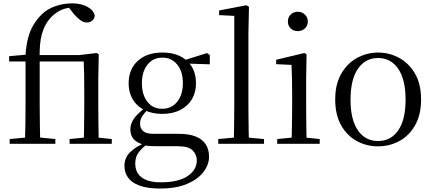

<svg xmlns="http://www.w3.org/2000/svg" viewBox="-20 -836 2516 1116"><path d="M36.2 0V-27.8L152.1 -38.6H193.4L301.7 -27.8V0ZM124.7 0Q126.7 -56.6 127.6 -114.3Q128.5 -171.9 128.5 -228.5V-478.9H33.1V-509.4L158.4 -520.4L127.7 -504.6Q131.1 -568.5 142.9 -613.6Q154.6 -658.7 175.3 -692.5Q195.9 -726.4 224.7 -754.4Q256.5 -784.8 303.5 -800.6Q350.6 -816.5 399 -816.5Q451.2 -816.5 488 -796.5Q524.9 -776.6 530.5 -745.1Q529.5 -728.7 517.1 -717Q504.6 -705.3 484.5 -705.3Q466.1 -705.3 448.6 -717.7Q431 -730.1 409.7 -753.9L377.3 -796.1V-802.9H397.3V-792.5Q357.2 -790 324.5 -772.3Q291.8 -754.5 267.7 -725.3Q239.2 -692.5 223.7 -638.9Q208.1 -585.3 210.7 -489.9V-228.5Q210.7 -171.9 211.7 -114.3Q212.7 -56.6 213.9 0ZM384.5 0V-27.8L492.4 -38.6H525.4L629.7 -27.8V0ZM466.6 0Q467.8 -24.4 468.3 -65.3Q468.8 -106.3 469.3 -150.7Q469.8 -195.1 469.8 -228.5V-298.2Q469.8 -354.2 469.2 -396.5Q468.6 -438.8 466.6 -478.9H170.2V-516H442.1L542.1 -528L554.1 -519.8L551.3 -380.4V-228.5Q551.3 -195.1 551.8 -150.7Q552.3 -106.3 552.8 -65.3Q553.3 -24.4 554.3 0Z M910.5 259.8Q835.9 259.8 790.3 242.6Q744.7 225.4 724 195.8Q703.2 166.2 703.2 128Q703.2 81.5 736.8 48.1Q770.4 14.6 835.6 -11.3L840.8 -2.4Q802.2 27 784.2 52.1Q766.2 77.1 766.2 113.8Q766.2 168.1 804.4 195.9Q842.7 223.7 913.5 223.7Q1017.6 223.7 1070.8 187.3Q1123.9 151 1123.9 96.6Q1123.9 63.1 1100.1 38.5Q1076.3 13.9 1012.8 13.9H890Q866.9 13.9 848.9 12.8Q830.9 11.7 814.8 6.9V4.5Q737.7 -15.2 737.7 -83.9Q737.7 -115.9 757.3 -144.9Q777 -173.9 822.3 -208.6V-217.6L845.1 -206.2Q818.8 -179.2 806.4 -160.2Q794.1 -141.1 794.1 -115.9Q794.1 -90.3 812 -74.3Q829.9 -58.2 870.7 -58.2H1017.5Q1078.4 -58.2 1117.5 -42.6Q1156.6 -26.9 1175.8 2.8Q1195.1 32.6 1195.1 75Q1195.1 121.1 1162.5 163.8Q1129.9 206.5 1066.7 233.1Q1003.5 259.8 910.5 259.8ZM923.4 -174.1Q862.8 -174.1 818.8 -196.5Q774.8 -218.9 751.3 -258.7Q727.7 -298.6 727.7 -351.9Q727.7 -432.7 780.5 -481.7Q833.3 -530.6 923.6 -530.6Q970.5 -530.6 1007.4 -517.7Q1044.3 -504.7 1068.1 -480.5L1070.8 -477.8Q1119.1 -432.4 1119.1 -351.9Q1119.1 -298.6 1095.2 -258.7Q1071.2 -218.9 1027.3 -196.5Q983.5 -174.1 923.4 -174.1ZM922.6 -203.7Q977.5 -203.7 1010.2 -244.9Q1043 -286.1 1043 -352.7Q1043 -420.4 1010.1 -460.7Q977.3 -501 924.4 -501Q869.8 -501 837.3 -460.2Q804.8 -419.4 804.8 -351.9Q804.8 -285.3 836.7 -244.5Q868.6 -203.7 922.6 -203.7ZM1037.9 -467.3V-483.9H1043.9L1183.1 -527.5L1199.5 -516.5V-462.2Z M1248.6 0V-27.8L1365.5 -38.6H1397.1L1514.7 -27.8V0ZM1338.7 0Q1339.7 -31.5 1340.2 -70.8Q1340.7 -110.1 1341.2 -151.5Q1341.7 -192.9 1341.7 -228.5V-743.7L1253.7 -748.1V-775.1L1412.1 -805.5L1427.1 -796.5L1423.9 -641V-228.5Q1423.9 -192.9 1424.4 -151.5Q1424.9 -110.1 1425.5 -70.8Q1426.1 -31.5 1427.1 0Z M1591.3 0V-27.8L1701.1 -38.6H1732.5L1838.3 -27.8V0ZM1674.3 0Q1675.3 -24.4 1676.2 -65.3Q1677.1 -106.3 1677.6 -150.7Q1678.1 -195.1 1678.1 -228.5V-288.8Q1678.1 -339.6 1677.2 -380.6Q1676.3 -421.6 1674.3 -458.9L1585.3 -463V-488.6L1749.7 -528L1761.9 -519.8L1759.5 -380.2V-228.5Q1759.5 -195.1 1760 -150.7Q1760.5 -106.3 1761.1 -65.3Q1761.7 -24.4 1762.7 0ZM1710.8 -655Q1686.9 -655 1670.1 -670.5Q1653.3 -686 1653.3 -711.1Q1653.3 -735.9 1670.1 -751.8Q1686.9 -767.7 1710.8 -767.7Q1734.2 -767.7 1751.7 -751.8Q1769.2 -735.9 1769.2 -711.1Q1769.2 -686 1751.7 -670.5Q1734.2 -655 1710.8 -655Z M2177.5 14.6Q2111.2 14.6 2054.4 -15.9Q1997.6 -46.5 1963 -107.4Q1928.4 -168.3 1928.4 -257.8Q1928.4 -347.6 1964.1 -408.5Q1999.7 -469.3 2056.7 -500Q2113.7 -530.6 2177.5 -530.6Q2242.2 -530.6 2299.2 -500.1Q2356.2 -469.5 2391.9 -408.7Q2427.5 -347.8 2427.5 -257.8Q2427.5 -168 2392.4 -107.2Q2357.3 -46.3 2300.5 -15.8Q2243.7 14.6 2177.5 14.6ZM2177.5 -16.4Q2252 -16.4 2294.7 -78.2Q2337.4 -140.1 2337.4 -256.6Q2337.4 -373.4 2294.7 -436.1Q2252 -498.8 2177.5 -498.8Q2103.1 -498.8 2060.3 -436.1Q2017.5 -373.4 2017.5 -256.6Q2017.5 -140.1 2060.3 -78.2Q2103.1 -16.4 2177.5 -16.4Z"/></svg>

Font: Early Summer Mincho VF
Style: Regular
Weight: 250
Designer: GuiWonder
Version: Version 1.002